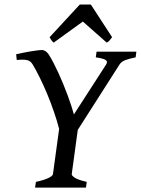

<svg xmlns="http://www.w3.org/2000/svg" viewBox="-20 -849 637 869"><path d="M369.1 0H138.7L142.6 -25.9Q163.6 -30.3 178.2 -35.2Q192.9 -40 201.9 -44.7Q210.9 -49.3 215.1 -53.5Q219.2 -57.6 219.7 -61L247.6 -265.6Q238.3 -301.8 224.1 -343Q210 -384.3 193.4 -424.1Q176.8 -463.9 159.4 -499Q142.1 -534.2 127 -558.6Q122.6 -565.4 117.4 -569.8Q112.3 -574.2 104.5 -576.4Q96.7 -578.6 85 -578.9Q73.2 -579.1 55.7 -577.6L53.2 -603.5Q66.4 -606.4 83 -609.9Q99.6 -613.3 116 -616Q132.3 -618.7 146.7 -620.6Q161.1 -622.6 170.4 -622.6Q178.2 -622.6 186.3 -617.2Q194.3 -611.8 200.7 -602.1Q210.9 -585.9 222.2 -564.5Q233.4 -543 244.4 -519Q255.4 -495.1 265.9 -469.5Q276.4 -443.8 285.6 -419.2Q294.9 -394.5 302.2 -371.8Q309.6 -349.1 314.5 -331.1L460.4 -557.1Q468.8 -570.8 458 -577.6Q447.3 -584.5 413.6 -589.4L417 -615.2H597.2L593.8 -589.4Q562.5 -583 545.9 -576.4Q529.3 -569.8 521 -557.1L332 -261.2L304.7 -61Q304.2 -58.1 307.4 -54Q310.5 -49.8 318.1 -44.9Q325.7 -40 339.1 -35.2Q352.5 -30.3 372.6 -25.9ZM487.3 -680.7Q480.5 -670.9 475.6 -665.5Q470.7 -660.2 462.9 -656.2L355 -751.5L223.1 -656.2Q218.8 -659.2 214.1 -665Q209.5 -670.9 204.6 -680.7L341.3 -828.6H391.1Z"/></svg>

Font: Gentium Book Basic
Style: Italic
Weight: 400
Italic angle: -8°
Designer: J. Victor Gaultney and Annie Olsen
Foundry: SIL International
Version: Version 1.102; 2013; Maintenance release